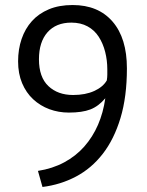

<svg xmlns="http://www.w3.org/2000/svg" viewBox="-20 -732 585 764"><path d="M52 -488Q52 -536 66 -577Q80 -618 107 -648Q134 -678 174.5 -695Q215 -712 269 -712Q371 -712 428 -646Q485 -580 485 -460Q485 -347 459.5 -262.5Q434 -178 389 -120Q344 -62 282.5 -29.5Q221 3 149 12L131 -52Q189 -61 235.5 -86Q282 -111 315.5 -149Q349 -187 370 -235.5Q391 -284 399 -341Q372 -309 339.5 -296.5Q307 -284 254 -284Q213 -284 176.5 -297.5Q140 -311 112 -337Q84 -363 68 -401Q52 -439 52 -488ZM135 -496Q135 -425 172.5 -389.5Q210 -354 271 -354Q320 -354 355 -370Q390 -386 405 -412Q407 -425 407 -435Q407 -445 407 -456Q407 -492 398.5 -525.5Q390 -559 373 -585.5Q356 -612 328.5 -627Q301 -642 264 -642Q203 -642 169 -603.5Q135 -565 135 -496Z"/></svg>

Font: PT Sans
Style: Regular
Weight: 400
Version: Version 2.003W OFL; ttfautohint (v1.6)